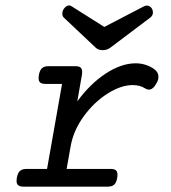

<svg xmlns="http://www.w3.org/2000/svg" viewBox="-20 -699 640 719"><path d="M529.8 -678.2Q536.1 -678.2 541.5 -674.6Q546.9 -670.9 549.8 -665Q552.7 -659.2 552.7 -652.3Q552.7 -641.1 543 -633.3L392.6 -520Q380.4 -511.2 364.3 -511.2Q348.6 -511.2 338.9 -520L218.8 -633.3Q213.4 -638.7 213.4 -647.5Q213.4 -657.2 218.8 -665.5Q222.7 -671.4 228 -675Q233.4 -678.7 238.8 -678.7Q243.2 -678.7 247.6 -675.8L370.6 -598.1L520 -675.8Q525.9 -678.2 529.8 -678.2ZM554.2 -442.4Q573.2 -430.2 573.2 -411.6Q573.2 -399.9 567.4 -389.6Q553.7 -363.3 537.6 -363.3Q531.2 -363.3 523.9 -367.7Q504.4 -380.4 477.1 -380.4Q432.6 -380.4 382.1 -348.1Q331.5 -315.9 293.2 -262.9Q254.9 -210 244.6 -151.4L229.5 -66.4H394Q407.7 -66.4 413.8 -61.5Q419.9 -56.6 419.9 -44.9Q419.9 -37.6 418.9 -33.2Q416 -15.1 407.7 -7.6Q399.4 0 382.8 0H68.4Q54.7 0 48.3 -5.1Q42 -10.3 42 -22Q42 -25.4 43 -33.2Q46.4 -51.3 54.7 -58.8Q63 -66.4 79.6 -66.4H156.2L212.4 -384.8H150.4Q136.7 -384.8 130.6 -389.9Q124.5 -395 124.5 -406.7Q124.5 -409.2 125.5 -418Q128.9 -436 137.2 -443.6Q145.5 -451.2 162.1 -451.2H261.7Q275.4 -451.2 281.5 -446.3Q287.6 -441.4 287.6 -429.7Q287.6 -422.4 286.6 -418L269.5 -319.3Q317.4 -385.3 376 -423.6Q434.6 -461.9 487.8 -461.9Q524.4 -461.9 554.2 -442.4Z"/></svg>

Font: Courier Prime
Style: Italic
Weight: 400
Italic angle: -10°
Designer: Alan Dague-Greene
Foundry: Quote-Unquote Apps
Version: Version 3.018